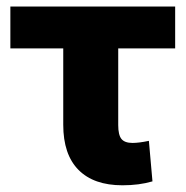

<svg xmlns="http://www.w3.org/2000/svg" viewBox="-20 -548 559 578"><path d="M507.3 -402.3H335.9V-171.4Q335.9 -141.6 345.7 -129.6Q355.5 -117.7 378.9 -117.7Q398.4 -117.7 428.2 -124L439 -2Q398.9 9.8 348.6 9.8Q262.2 9.8 216.3 -36.6Q170.4 -83 170.4 -172.4V-402.3H11.2V-528.3H507.3Z"/></svg>

Font: Sadagaat-English
Style: Regular
Weight: 900
Designer: Ahmed alsheikh
Foundry: Ahmed alsheikh Design
Version: Version 2.137;January 17, 2018;FontCreator 11.0.0.2408 64-bi